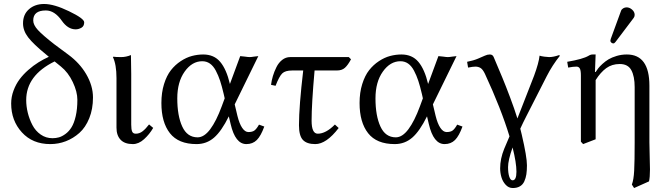

<svg xmlns="http://www.w3.org/2000/svg" viewBox="-20 -718 3394 973"><path d="M227.5 -430.2 212.9 -442.4Q148.9 -494.6 122.8 -528.6Q96.7 -562.5 96.7 -599.6Q96.7 -645 127 -671.4Q157.2 -697.8 203.6 -697.8Q253.9 -697.8 329.6 -661.1Q406.7 -624 406.7 -605Q406.7 -585.4 392.6 -577.4Q378.4 -569.3 363.3 -569.3Q323.7 -569.3 293 -613.3Q256.8 -665 212.4 -665Q148.4 -665 148.4 -614.3Q148.4 -591.8 172.1 -565.9Q195.8 -540 255.9 -493.2L327.1 -440.4Q383.8 -398.4 416.5 -342.8Q451.2 -283.7 451.2 -224.1Q451.2 -165.5 432.4 -118.9Q413.6 -72.3 382.3 -44.4Q351.1 -16.6 313.5 -2.2Q275.9 12.2 234.9 12.2Q145 12.2 90.8 -47.4Q36.6 -106.9 36.6 -193.4Q36.6 -227.1 48.6 -259Q60.5 -291 79.3 -316.2Q98.1 -341.3 123.8 -363.8Q149.4 -386.2 175 -402.1Q200.7 -418 227.5 -430.2ZM256.8 -406.7Q112.8 -335.9 112.8 -210.9Q112.8 -179.2 120.8 -146.5Q128.9 -113.8 144.3 -84.2Q159.7 -54.7 186.3 -36.1Q212.9 -17.6 246.1 -17.6Q263.2 -17.6 278.8 -22Q294.4 -26.4 312 -39.3Q329.6 -52.2 342.5 -73Q355.5 -93.8 363.8 -129.6Q372.1 -165.5 372.1 -212.4Q372.1 -252.9 348.9 -302Q325.7 -351.1 288.6 -380.9Z M570.3 -322.3Q570.3 -391.1 552.2 -428.7L554.7 -430.7Q564.9 -428.7 593.8 -428.7Q619.1 -428.7 643.6 -439Q645 -375 645 -342.8V-86.4Q645 -62 649.7 -51.3Q654.3 -40.5 668 -40.5Q687 -40.5 702.6 -52.7Q718.3 -64.9 735.4 -87.4L756.3 -69.8Q737.3 -37.1 710 -12.5Q682.6 12.2 653.3 12.2Q611.8 12.2 591.1 -9.8Q570.3 -31.7 570.3 -71.3Z M1169.4 -189 1183.1 -131.3Q1192.9 -91.3 1207.3 -70.1Q1221.7 -48.8 1238.8 -48.8Q1258.3 -48.8 1269 -56.4Q1279.8 -64 1292.5 -86.4L1319.3 -76.7Q1302.2 -29.3 1281.5 -8.5Q1260.7 12.2 1228.5 12.2Q1172.4 12.2 1148.9 -88.9L1139.6 -128.4Q1102.5 -53.2 1064.7 -20.5Q1026.9 12.2 976.1 12.2Q884.3 12.2 841.1 -43Q797.9 -98.1 797.9 -195.8Q797.9 -249 811.3 -292Q824.7 -335 846.2 -362.3Q867.7 -389.6 896 -408.2Q924.3 -426.8 952.6 -434.3Q981 -441.9 1009.8 -441.9Q1064.5 -441.9 1095.9 -404.5Q1127.4 -367.2 1145 -293V-292L1197.3 -433.6Q1204.6 -433.6 1220.9 -431.2Q1237.3 -428.7 1245.1 -428.7Q1252.9 -428.7 1268.1 -431.2Q1283.2 -433.6 1289.1 -433.6ZM1118.7 -219.7 1113.8 -241.2Q1104.5 -280.8 1095.5 -308.3Q1086.4 -335.9 1073.7 -359.9Q1061 -383.8 1043.9 -395.8Q1026.9 -407.7 1004.9 -407.7Q953.1 -407.7 915.8 -355.2Q878.4 -302.7 878.4 -219.2Q878.4 -131.3 903.6 -76.7Q928.7 -22 981.4 -22Q1014.6 -22 1045.4 -63.2Q1076.2 -104.5 1103.5 -178.7Z M1450.7 -428.7Q1450.7 -428.7 1747.6 -428.7L1758.8 -417.5Q1743.2 -388.2 1728 -374.5Q1712.9 -360.8 1687 -360.8H1574.2Q1559.1 -191.4 1559.1 -106.4Q1559.1 -40.5 1590.3 -40.5Q1631.3 -40.5 1677.2 -86.9L1696.3 -69.3Q1633.8 12.2 1577.6 12.2Q1534.7 12.2 1514.9 -9Q1495.1 -30.3 1495.1 -83.5Q1495.1 -178.2 1516.6 -360.8H1460.9Q1425.3 -360.8 1410.2 -345.9Q1395 -331.1 1376.5 -283.2L1353.5 -288.1Q1356.4 -310.5 1363 -332.8Q1369.6 -355 1380.9 -377.7Q1392.1 -400.4 1410.2 -414.6Q1428.2 -428.7 1450.7 -428.7Z M2173.8 -189 2187.5 -131.3Q2197.3 -91.3 2211.7 -70.1Q2226.1 -48.8 2243.2 -48.8Q2262.7 -48.8 2273.4 -56.4Q2284.2 -64 2296.9 -86.4L2323.7 -76.7Q2306.6 -29.3 2285.9 -8.5Q2265.1 12.2 2232.9 12.2Q2176.8 12.2 2153.3 -88.9L2144 -128.4Q2106.9 -53.2 2069.1 -20.5Q2031.2 12.2 1980.5 12.2Q1888.7 12.2 1845.5 -43Q1802.2 -98.1 1802.2 -195.8Q1802.2 -249 1815.7 -292Q1829.1 -335 1850.6 -362.3Q1872.1 -389.6 1900.4 -408.2Q1928.7 -426.8 1957 -434.3Q1985.4 -441.9 2014.2 -441.9Q2068.8 -441.9 2100.3 -404.5Q2131.8 -367.2 2149.4 -293V-292L2201.7 -433.6Q2209 -433.6 2225.3 -431.2Q2241.7 -428.7 2249.5 -428.7Q2257.3 -428.7 2272.5 -431.2Q2287.6 -433.6 2293.5 -433.6ZM2123 -219.7 2118.2 -241.2Q2108.9 -280.8 2099.9 -308.3Q2090.8 -335.9 2078.1 -359.9Q2065.4 -383.8 2048.3 -395.8Q2031.2 -407.7 2009.3 -407.7Q1957.5 -407.7 1920.2 -355.2Q1882.8 -302.7 1882.8 -219.2Q1882.8 -131.3 1908 -76.7Q1933.1 -22 1985.8 -22Q2019 -22 2049.8 -63.2Q2080.6 -104.5 2107.9 -178.7Z M2577.6 29.3Q2554.7 93.8 2554.7 128.4Q2554.7 159.2 2560.8 177.5Q2566.9 195.8 2577.6 195.8Q2597.2 195.8 2597.2 152.3Q2597.2 106.9 2577.6 29.3ZM2514.6 135.3Q2514.6 86.4 2535.2 36.1L2562 -26.9Q2519.5 -167 2437.5 -343.8Q2426.8 -366.2 2415.5 -373.3Q2404.3 -380.4 2389.2 -380.4Q2376.5 -380.4 2352.1 -375.5L2347.2 -404.8Q2379.4 -411.1 2402.1 -420.7Q2424.8 -430.2 2437.3 -436Q2449.7 -441.9 2462.4 -441.9Q2476.6 -441.9 2481.9 -428.7Q2509.8 -363.3 2526.1 -323.7Q2542.5 -284.2 2564.7 -225.3Q2586.9 -166.5 2602.1 -117.7L2686.5 -334Q2710.4 -398.9 2714.4 -436Q2721.7 -433.1 2738.3 -430.9Q2754.9 -428.7 2762.7 -428.7Q2784.2 -428.7 2812.5 -438.5L2817.9 -436Q2778.8 -387.2 2750.5 -331.5L2646.5 -127.4Q2630.4 -96.2 2616.7 -65.9Q2620.6 -50.8 2624 -36.1Q2650.4 76.7 2650.4 119.6Q2650.4 146 2647.5 165.3Q2644.5 184.6 2637 201.2Q2629.4 217.8 2614.7 226.3Q2600.1 234.9 2578.6 234.9Q2557.6 234.9 2542.5 218.3Q2527.3 201.7 2521 179.7Q2514.6 157.7 2514.6 135.3Z M3155.3 -680.7Q3170.4 -680.7 3183.3 -669.2Q3196.3 -657.7 3196.3 -642.6Q3196.3 -634.3 3191.4 -627.4L3099.6 -505.9Q3093.8 -498 3088.4 -498Q3082.5 -498 3077.9 -502.2Q3073.2 -506.3 3073.2 -511.7Q3073.2 -514.2 3075.2 -521L3127.4 -663.6Q3130.4 -671.4 3138.4 -676Q3146.5 -680.7 3155.3 -680.7ZM3271 3.4Q3271 30.3 3272.5 76.4Q3273.9 122.6 3273.9 140.6Q3273.9 181.2 3269 201.2L3193.4 234.9L3182.1 217.3Q3191.4 193.4 3193.8 147Q3196.3 100.6 3196.3 3.4V-276.4Q3196.3 -331.1 3179.4 -362.3Q3162.6 -393.6 3120.6 -393.6Q3081.1 -393.6 3052.2 -372.6Q3023.4 -351.6 2998.5 -312V-12.2L2935.1 12.2L2923.8 0V-335.4Q2923.8 -361.8 2918.2 -371.1Q2912.6 -380.4 2901.4 -380.4Q2883.8 -380.4 2859.4 -375.5L2854.5 -404.8Q2934.6 -418.5 2962.9 -435.5Q2972.7 -441.9 2983.4 -441.9H2998.5L2995.1 -353H2998.5Q3004.4 -362.3 3011.5 -371.6Q3018.6 -380.9 3033.2 -394.3Q3047.9 -407.7 3064.2 -417.5Q3080.6 -427.2 3105.2 -434.6Q3129.9 -441.9 3156.7 -441.9Q3271 -441.9 3271 -283.7Z"/></svg>

Font: Libertinage
Style: l
Weight: 400
Designer: OSP
Foundry: OSP
Version: Version 1.0; 2008; OFL relea